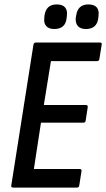

<svg xmlns="http://www.w3.org/2000/svg" viewBox="-20 -847 480 867"><path d="M39 0Q29 0 31 -10L131 -645Q133 -655 142 -655H430Q442 -655 439 -645L429 -582Q428 -571 418 -571H210L178 -373H367Q378 -373 376 -362L367 -303Q366 -293 356 -293H165L133 -84H339Q350 -84 348 -74L338 -10Q337 0 327 0ZM368 -716Q343 -716 331.5 -729.5Q320 -743 322 -766L324 -777Q331 -827 379 -827Q405 -827 416.5 -814Q428 -801 425 -777L424 -766Q418 -716 368 -716ZM225 -716Q200 -716 188.5 -729.5Q177 -743 180 -766L181 -777Q188 -827 236 -827Q262 -827 273.5 -814Q285 -801 282 -777L281 -766Q276 -716 225 -716Z"/></svg>

Font: Sofia Sans Condensed SemiBold
Style: Italic
Weight: 600
Italic angle: -9°
Version: Version 4.100